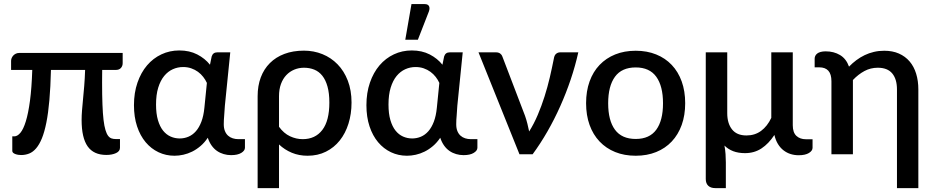

<svg xmlns="http://www.w3.org/2000/svg" viewBox="-20 -772 4677 961"><path d="M594 -456Q594 -441.5 585.2 -431.8Q576.5 -422 560 -422H491.5Q491.5 -405.5 491.2 -390Q491 -374.5 491 -359Q491 -295 492.8 -249.2Q494.5 -203.5 498.2 -172Q502 -140.5 507.8 -121.5Q513.5 -102.5 521 -92.5Q528.5 -82.5 538.2 -79.2Q548 -76 559.5 -76H580.5V-32.5Q580.5 -15 560.8 -5.8Q541 3.5 512.5 3.5Q449 3.5 418.8 -39.2Q388.5 -82 388.5 -171.5Q388.5 -194 390.5 -219.2Q392.5 -244.5 395.5 -274.8Q398.5 -305 401.5 -341.2Q404.5 -377.5 406 -422H235Q233 -336 227.2 -270.8Q221.5 -205.5 212 -158.2Q202.5 -111 189.8 -79.8Q177 -48.5 161 -29.8Q145 -11 126 -3.5Q107 4 85.5 4Q78.5 4 70.8 2.8Q63 1.5 56.5 -1Q50 -3.5 45.8 -7.2Q41.5 -11 41.5 -16.5V-89.5H51.5Q67 -89.5 82 -107.2Q97 -125 109.2 -164.5Q121.5 -204 130 -267.5Q138.5 -331 141.5 -422H35.5V-467.5Q35.5 -474 38.2 -481Q41 -488 46.2 -493.8Q51.5 -499.5 59 -503.2Q66.5 -507 76.5 -507H594Z M1015.5 -357Q1008.5 -372.5 997.2 -387Q986 -401.5 971 -412.5Q956 -423.5 937.2 -430Q918.5 -436.5 896.5 -436.5Q869.5 -436.5 845 -425.5Q820.5 -414.5 801.8 -391.8Q783 -369 772 -333.5Q761 -298 761 -248.5Q761 -203 770.5 -170.8Q780 -138.5 796.2 -118.2Q812.5 -98 834 -88.5Q855.5 -79 879.5 -79Q902.5 -79 923.2 -87.8Q944 -96.5 960.5 -115.2Q977 -134 988 -163Q999 -192 1003 -232.5ZM1206 -75.5V-32.5Q1206 -18 1187.8 -6.8Q1169.5 4.5 1136.5 4.5Q1117.5 4.5 1099.5 -0.8Q1081.5 -6 1066.2 -16.5Q1051 -27 1039.2 -43.5Q1027.5 -60 1020 -82.5Q1003.5 -58 983.5 -41Q963.5 -24 941.8 -13.2Q920 -2.5 897.5 2.5Q875 7.5 853.5 7.5Q810.5 7.5 773.5 -10Q736.5 -27.5 709 -60.2Q681.5 -93 666 -139.8Q650.5 -186.5 650.5 -245.5Q650.5 -307.5 668 -358.2Q685.5 -409 716 -444.8Q746.5 -480.5 788 -500Q829.5 -519.5 877.5 -519.5Q928.5 -519.5 967.2 -499.5Q1006 -479.5 1031 -448L1039.5 -489.5Q1046 -510 1067.5 -510H1132.5L1105.5 -242.5Q1104.5 -218.5 1102.2 -194.8Q1100 -171 1100 -150Q1100 -130.5 1105.8 -116.2Q1111.5 -102 1121.5 -93Q1131.5 -84 1144.8 -79.8Q1158 -75.5 1173 -75.5Z M1376.5 -137.5Q1400.5 -104.5 1431.5 -90Q1462.5 -75.5 1495 -75.5Q1558 -75.5 1593.2 -121.5Q1628.5 -167.5 1628.5 -258.5Q1628.5 -305.5 1619.2 -338.8Q1610 -372 1593.2 -393Q1576.5 -414 1553 -423.5Q1529.5 -433 1501.5 -433Q1475.5 -433 1452.8 -423.5Q1430 -414 1413 -396Q1396 -378 1386.2 -351.5Q1376.5 -325 1376.5 -290.5ZM1269.5 -290.5Q1269.5 -342.5 1285.2 -384.5Q1301 -426.5 1330.8 -456.2Q1360.5 -486 1403.5 -502.2Q1446.5 -518.5 1501.5 -518.5Q1550.5 -518.5 1593.8 -501Q1637 -483.5 1669.5 -450.2Q1702 -417 1720.8 -368.5Q1739.5 -320 1739.5 -258.5Q1739.5 -202 1724.2 -153.2Q1709 -104.5 1680.5 -68.8Q1652 -33 1611.2 -12.8Q1570.5 7.5 1519.5 7.5Q1476.5 7.5 1440.5 -7.5Q1404.5 -22.5 1376.5 -49V169.5H1269.5Z M2179 -357Q2172 -372.5 2160.8 -387Q2149.5 -401.5 2134.5 -412.5Q2119.5 -423.5 2100.8 -430Q2082 -436.5 2060 -436.5Q2033 -436.5 2008.5 -425.5Q1984 -414.5 1965.2 -391.8Q1946.5 -369 1935.5 -333.5Q1924.5 -298 1924.5 -248.5Q1924.5 -203 1934 -170.8Q1943.5 -138.5 1959.8 -118.2Q1976 -98 1997.5 -88.5Q2019 -79 2043 -79Q2066 -79 2086.8 -87.8Q2107.5 -96.5 2124 -115.2Q2140.5 -134 2151.5 -163Q2162.5 -192 2166.5 -232.5ZM2369.5 -75.5V-32.5Q2369.5 -18 2351.2 -6.8Q2333 4.5 2300 4.5Q2281 4.5 2263 -0.8Q2245 -6 2229.8 -16.5Q2214.5 -27 2202.8 -43.5Q2191 -60 2183.5 -82.5Q2167 -58 2147 -41Q2127 -24 2105.2 -13.2Q2083.5 -2.5 2061 2.5Q2038.5 7.5 2017 7.5Q1974 7.5 1937 -10Q1900 -27.5 1872.5 -60.2Q1845 -93 1829.5 -139.8Q1814 -186.5 1814 -245.5Q1814 -307.5 1831.5 -358.2Q1849 -409 1879.5 -444.8Q1910 -480.5 1951.5 -500Q1993 -519.5 2041 -519.5Q2092 -519.5 2130.8 -499.5Q2169.5 -479.5 2194.5 -448L2203 -489.5Q2209.5 -510 2231 -510H2296L2269 -242.5Q2268 -218.5 2265.8 -194.8Q2263.5 -171 2263.5 -150Q2263.5 -130.5 2269.2 -116.2Q2275 -102 2285 -93Q2295 -84 2308.2 -79.8Q2321.5 -75.5 2336.5 -75.5ZM2008.5 -573 2039.5 -751.5H2106Q2121.5 -751.5 2127 -741.8Q2132.5 -732 2127 -715.5L2071.5 -573Z M2874.5 -510Q2859.5 -442.5 2836.5 -374.2Q2813.5 -306 2784.2 -240.5Q2755 -175 2720 -114Q2685 -53 2646 0H2580L2375 -510H2463Q2475.5 -510 2483.8 -503.8Q2492 -497.5 2494.5 -489L2608 -192Q2615 -172 2619.8 -152.5Q2624.5 -133 2628.5 -114Q2652.5 -152 2671.5 -196.8Q2690.5 -241.5 2705.5 -288.8Q2720.5 -336 2731.8 -384.2Q2743 -432.5 2752 -478Q2754.5 -495.5 2763.5 -502.8Q2772.5 -510 2783.5 -510Z M3162 -518Q3218.5 -518 3264.2 -499.5Q3310 -481 3342.2 -447Q3374.5 -413 3392 -364.5Q3409.5 -316 3409.5 -255.5Q3409.5 -195 3392 -146.5Q3374.5 -98 3342.2 -63.8Q3310 -29.5 3264.2 -11Q3218.5 7.5 3162 7.5Q3105 7.5 3059.2 -11Q3013.5 -29.5 2981 -63.8Q2948.5 -98 2931 -146.5Q2913.5 -195 2913.5 -255.5Q2913.5 -316 2931 -364.5Q2948.5 -413 2981 -447Q3013.5 -481 3059.2 -499.5Q3105 -518 3162 -518ZM3162 -76.5Q3231 -76.5 3264.8 -122.8Q3298.5 -169 3298.5 -255Q3298.5 -341 3264.8 -387.8Q3231 -434.5 3162 -434.5Q3092 -434.5 3058 -387.8Q3024 -341 3024 -255Q3024 -169 3058 -122.8Q3092 -76.5 3162 -76.5Z M4047 -75V-32Q4047 -17.5 4028.8 -6.2Q4010.5 5 3977.5 5Q3956.5 5 3937.2 -1Q3918 -7 3901.8 -19.5Q3885.5 -32 3873.8 -51.2Q3862 -70.5 3856 -96.5Q3827.5 -53 3791.5 -29.2Q3755.5 -5.5 3709 -5.5Q3675.5 -5.5 3650 -15.2Q3624.5 -25 3606 -43.5Q3610 -22.5 3611.5 -0.5Q3613 21.5 3613 40.5V169.5H3560Q3537.5 169.5 3525 157.8Q3512.5 146 3512.5 124V-510H3620V-205.5Q3620 -154.5 3644 -124.2Q3668 -94 3716 -94Q3758.5 -94 3789.5 -117Q3820.5 -140 3840.5 -182V-510H3948V-145Q3948 -109 3966 -92Q3984 -75 4014 -75Z M4057.5 -478.5Q4057.5 -485.5 4060.5 -492Q4063.5 -498.5 4070 -503.8Q4076.5 -509 4087.2 -512Q4098 -515 4113 -515Q4153.5 -515 4184.5 -496.5Q4215.5 -478 4229.5 -438.5Q4246.5 -456 4266.2 -470.8Q4286 -485.5 4307.8 -496Q4329.5 -506.5 4354 -512.2Q4378.5 -518 4405.5 -518Q4447.5 -518 4479.2 -504Q4511 -490 4532.8 -464.5Q4554.5 -439 4565.5 -403.2Q4576.5 -367.5 4576.5 -324.5V169.5H4469.5V-324.5Q4469.5 -376 4445.8 -404.5Q4422 -433 4373.5 -433Q4337.5 -433 4306.8 -416.5Q4276 -400 4249 -371.5V0H4141.5V-365Q4141.5 -401 4126 -418Q4110.5 -435 4080.5 -435H4057.5Z"/></svg>

Font: Lato SemiBold
Style: Regular
Weight: 600
Designer: Lukasz Dziedzic with Adam Twardoch and Botio Nikoltchev
Foundry: tyPoland Lukasz Dziedzic
Version: Version 2.015; 2015-08-06; http://www.latofonts.com/